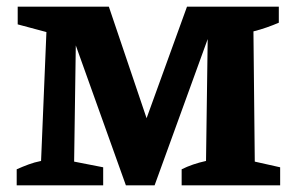

<svg xmlns="http://www.w3.org/2000/svg" viewBox="-20 -555 889 575"><path d="M743 -71 819 -54V0H524V-48Q556 -64 597 -73L602 -438L443 0H357L207 -419L202 -71L289 -54V0H30V-48Q48 -56 65.5 -62.5Q83 -69 103 -73L119 -459L33 -482V-535H306L419 -201L540 -535H815V-487Q799 -480 779 -473Q759 -466 739 -461Z"/></svg>

Font: Piazzolla SC
Style: Bold
Weight: 700
Designer: Juan Pablo del Peral
Foundry: Huerta Tipografica
Version: Version 1.330